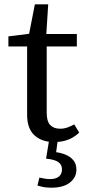

<svg xmlns="http://www.w3.org/2000/svg" viewBox="-20 -650 399 892"><path d="M153 -434V-492H337V-434ZM231 10Q175 10 140.5 -21Q106 -52 106 -117Q106 -135 106 -152.5Q106 -170 106 -193V-434H19V-481L147 -497L110 -466L142 -630H204L193 -458L197 -448V-126Q197 -86 213.5 -69Q230 -52 259 -52Q278 -52 294 -58Q310 -64 325 -72L348 -34Q337 -23 320 -12.5Q303 -2 280.5 4Q258 10 231 10ZM194 87 209 -4H249L238 78L220 55Q254 57 279.5 66.5Q305 76 320 93.5Q335 111 335 138Q335 174 305 198Q275 222 218 222Q195 222 179 218.5Q163 215 154 212L163 175Q174 177 186 179.5Q198 182 212 182Q240 182 254 170Q268 158 268 137Q268 115 251 103Q234 91 194 87Z"/></svg>

Font: Source Serif 4
Style: Regular
Weight: 400
Designer: Frank Grießhammer
Foundry: Adobe Systems Incorporated
Version: Version 4.004;hotconv 1.0.116;makeotfexe 2.5.65601